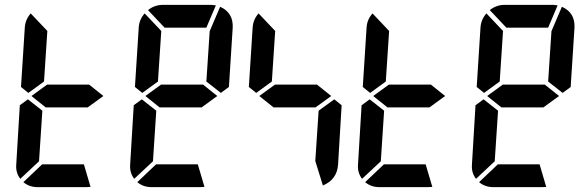

<svg xmlns="http://www.w3.org/2000/svg" viewBox="-20 -770 2384 790"><path d="M153.3 -93.8H325.2L352.5 -1L334 0H134.8Q100.6 0 76.2 -20.5ZM140.6 -106.4 63.5 -34.2Q43.9 -59.6 46.9 -93.8L61.5 -336.9L94.7 -361.3L154.3 -314.5ZM161.1 -434.6 96.7 -387.7 66.4 -412.1 82 -656.2Q84 -689.5 106.4 -714.8L174.8 -642.6ZM109.4 -375 173.8 -421.9H346.7L405.3 -375L340.8 -328.1H168Z M829.1 -656.2H657.2L588.9 -728.5Q616.2 -750 650.4 -750H849.6L868.2 -748ZM842.8 -641.6 885.7 -742.2Q940.4 -717.8 937.5 -656.2L921.9 -412.1L888.7 -387.7L829.1 -434.6ZM622.1 -93.8H793.9L821.3 -1L802.7 0H603.5Q569.3 0 544.9 -20.5ZM609.4 -106.4 532.2 -34.2Q512.7 -59.6 515.6 -93.8L530.3 -336.9L563.5 -361.3L623 -314.5ZM629.9 -434.6 565.4 -387.7 535.2 -412.1 550.8 -656.2Q552.7 -689.5 575.2 -714.8L643.6 -642.6ZM578.1 -375 642.6 -421.9H815.4L874 -375L809.6 -328.1H636.7Z M1291 -314.5 1355.5 -361.3 1385.7 -336.9 1371.1 -93.8Q1367.2 -31.2 1308.6 -6.8L1277.3 -107.4ZM1098.6 -434.6 1034.2 -387.7 1003.9 -412.1 1019.5 -656.2Q1021.5 -689.5 1043.9 -714.8L1112.3 -642.6ZM1046.9 -375 1111.3 -421.9H1284.2L1342.8 -375L1278.3 -328.1H1105.5Z M1559.6 -93.8H1731.4L1758.8 -1L1740.2 0H1541Q1506.8 0 1482.4 -20.5ZM1546.9 -106.4 1469.7 -34.2Q1450.2 -59.6 1453.1 -93.8L1467.8 -336.9L1501 -361.3L1560.5 -314.5ZM1567.4 -434.6 1502.9 -387.7 1472.7 -412.1 1488.3 -656.2Q1490.2 -689.5 1512.7 -714.8L1581.1 -642.6ZM1515.6 -375 1580.1 -421.9H1752.9L1811.5 -375L1747.1 -328.1H1574.2Z M2235.4 -656.2H2063.5L1995.1 -728.5Q2022.5 -750 2056.6 -750H2255.9L2274.4 -748ZM2249 -641.6 2292 -742.2Q2346.7 -717.8 2343.8 -656.2L2328.1 -412.1L2294.9 -387.7L2235.4 -434.6ZM2028.3 -93.8H2200.2L2227.5 -1L2209 0H2009.8Q1975.6 0 1951.2 -20.5ZM2015.6 -106.4 1938.5 -34.2Q1918.9 -59.6 1921.9 -93.8L1936.5 -336.9L1969.7 -361.3L2029.3 -314.5ZM2036.1 -434.6 1971.7 -387.7 1941.4 -412.1 1957 -656.2Q1959 -689.5 1981.4 -714.8L2049.8 -642.6ZM1984.4 -375 2048.8 -421.9H2221.7L2280.3 -375L2215.8 -328.1H2043Z"/></svg>

Font: 7-Segment
Style: Regular
Weight: 400
Designer: Jan Bobrowski
Version: Version 3.0